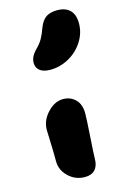

<svg xmlns="http://www.w3.org/2000/svg" viewBox="-122 -846 592 912"><g transform="rotate(-15 174.0 -390.0)"><path d="M151.9 -524.9Q118.2 -524.9 100.6 -539.1Q83 -553.2 83 -577.1Q83 -607.4 112.8 -637.2Q132.8 -657.2 144.3 -677.2Q155.8 -697.3 167 -729Q180.2 -762.7 200.9 -776.4Q221.7 -790 254.9 -790Q295.9 -790 317.9 -768.1Q339.8 -746.1 339.8 -703.1Q339.8 -655.8 313.2 -614.3Q286.6 -572.8 243.2 -548.8Q199.7 -524.9 151.9 -524.9ZM179.2 9.8Q132.3 9.8 98.6 -22.5Q64.9 -54.7 64.9 -98.1Q64.9 -146.5 63 -191.7Q61 -236.8 61 -252.9Q61 -299.8 96.4 -337.4Q131.8 -375 172.9 -375Q209 -375 233.2 -351.3Q257.3 -327.6 257.8 -284.2Q258.3 -263.2 252.2 -172.6Q246.1 -82 246.1 -62Q246.1 -27.8 229 -9Q211.9 9.8 179.2 9.8Z"/></g></svg>

Font: Shantell Sans Irregular
Style: Regular
Weight: 800
Designer: Stephen Nixon, Anya Danilova, Shantell Martin
Foundry: Arrow Type
Version: Version 1.006;[9816181b4]